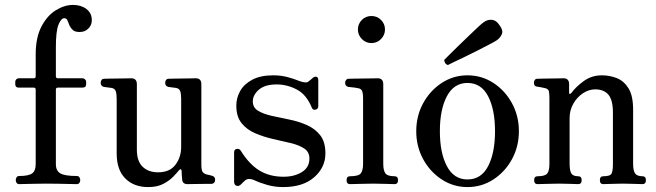

<svg xmlns="http://www.w3.org/2000/svg" viewBox="-20 -748 2664 780"><path d="M58 0Q51 0 47.5 -5Q44 -10 44 -16Q44 -23 47.5 -28Q51 -33 58 -33Q96 -33 110.5 -43.5Q125 -54 125 -81V-384Q125 -392 117 -392H56Q42 -392 42 -406V-416Q42 -421 46 -425.5Q50 -430 56 -430H117Q125 -430 125 -438V-526Q125 -596 148.5 -640.5Q172 -685 207 -706.5Q242 -728 277 -728Q309 -728 331 -711.5Q353 -695 353 -666Q353 -646 339 -632Q325 -618 304 -618Q285 -618 276.5 -625.5Q268 -633 263 -643Q258 -654 254.5 -664Q251 -674 241 -674Q228 -674 217.5 -647.5Q207 -621 207 -556V-438Q207 -430 215 -430H315Q321 -430 325.5 -425.5Q330 -421 330 -416V-406Q330 -392 315 -392H215Q207 -392 207 -384V-81Q207 -54 225.5 -43.5Q244 -33 292 -33Q299 -33 302.5 -28Q306 -23 306 -16Q306 -10 302.5 -5Q299 0 292 0Q286 0 265 -0.5Q244 -1 217.5 -1.5Q191 -2 166 -2Q132 -2 100 -1Q68 0 58 0Z M582 12Q524 12 489 -23Q454 -58 454 -125V-347Q454 -367 450 -378Q446 -389 432 -391Q424 -392 416 -393Q408 -394 402 -395Q389 -398 389 -412Q389 -418 392.5 -423Q396 -428 403 -428Q406 -428 421 -428.5Q436 -429 455.5 -429Q475 -429 491.5 -429.5Q508 -430 513 -430Q536 -430 536 -406V-140Q536 -93 559.5 -70.5Q583 -48 622 -48Q670 -48 693 -79Q716 -110 716 -151V-347Q716 -367 712 -378Q708 -389 694 -391Q686 -392 678 -393Q670 -394 664 -395Q651 -398 651 -412Q651 -418 654.5 -423Q658 -428 665 -428Q668 -428 683 -428.5Q698 -429 717.5 -429Q737 -429 753.5 -429.5Q770 -430 775 -430Q798 -430 798 -406V-81Q798 -58 802.5 -50.5Q807 -43 820 -39Q825 -38 830.5 -37Q836 -36 841 -34Q854 -31 854 -18Q854 -3 840 -1Q836 -1 815 -1Q794 -1 772 -0.5Q750 0 742 0Q720 0 720 -21Q719 -26 718.5 -36.5Q718 -47 718 -53Q716 -67 706 -55Q699 -46 683.5 -30Q668 -14 643.5 -1Q619 12 582 12Z M1130 12Q1097 12 1066.5 3.5Q1036 -5 1013 -16Q991 -26 977 -16Q973 -13 968 -8Q963 -3 959 1Q950 10 940.5 6.5Q931 3 931 -10V-129Q931 -141 941.5 -143Q952 -145 958 -136Q992 -81 1033.5 -55.5Q1075 -30 1132 -30Q1176 -30 1206.5 -49Q1237 -68 1237 -104Q1237 -131 1215.5 -145Q1194 -159 1160 -167Q1126 -175 1088.5 -183.5Q1051 -192 1017 -206.5Q983 -221 961.5 -247.5Q940 -274 940 -319Q940 -350 955.5 -378Q971 -406 1004.5 -424Q1038 -442 1090 -442Q1121 -442 1147.5 -435Q1174 -428 1196 -419Q1223 -409 1232 -416Q1236 -419 1241.5 -423.5Q1247 -428 1251 -432Q1259 -438 1266 -436Q1273 -434 1273 -422V-317Q1273 -305 1262 -302.5Q1251 -300 1247 -310Q1225 -364 1185.5 -384.5Q1146 -405 1104 -405Q1056 -405 1031.5 -383.5Q1007 -362 1007 -336Q1007 -311 1028.5 -298Q1050 -285 1083.5 -277.5Q1117 -270 1154.5 -262.5Q1192 -255 1225.5 -240.5Q1259 -226 1280.5 -199Q1302 -172 1302 -125Q1302 -68 1256.5 -28Q1211 12 1130 12Z M1402 0Q1388 0 1388 -16Q1388 -32 1402 -32Q1437 -32 1446 -44Q1455 -56 1455 -83V-347Q1455 -372 1450 -380.5Q1445 -389 1432 -390Q1425 -392 1413 -393Q1401 -394 1395 -395Q1382 -398 1382 -412Q1382 -418 1386 -423Q1390 -428 1396 -428Q1399 -428 1415.5 -428.5Q1432 -429 1453 -429Q1474 -429 1491.5 -429.5Q1509 -430 1514 -430Q1537 -430 1537 -406V-83Q1537 -56 1545.5 -44Q1554 -32 1583 -32Q1597 -32 1597 -16Q1597 0 1583 0Q1573 0 1546 -1Q1519 -2 1496 -2Q1472 -2 1442.5 -1Q1413 0 1402 0ZM1489 -573Q1466 -573 1450 -589.5Q1434 -606 1434 -628Q1434 -651 1450 -667Q1466 -683 1489 -683Q1512 -683 1528 -667Q1544 -651 1544 -628Q1544 -606 1528 -589.5Q1512 -573 1489 -573Z M1879 12Q1822 12 1774.5 -19Q1727 -50 1699 -101.5Q1671 -153 1671 -215Q1671 -277 1699 -328.5Q1727 -380 1774.5 -411Q1822 -442 1879 -442Q1937 -442 1984.5 -411Q2032 -380 2060 -328.5Q2088 -277 2088 -215Q2088 -153 2060 -101.5Q2032 -50 1984.5 -19Q1937 12 1879 12ZM1879 -19Q1935 -19 1963 -73Q1991 -127 1991 -215Q1991 -303 1963 -357Q1935 -411 1879 -411Q1824 -411 1795.5 -357Q1767 -303 1767 -215Q1767 -127 1795.5 -73Q1824 -19 1879 -19ZM1800 -484Q1793 -485 1788.5 -492Q1784 -499 1785 -505Q1788 -508 1803 -523Q1818 -538 1839.5 -559Q1861 -580 1883 -601Q1905 -622 1922.5 -638.5Q1940 -655 1947 -659Q1961 -669 1978.5 -667.5Q1996 -666 2009 -646Q2025 -625 2019 -610Q2013 -595 1999 -585Q1992 -580 1971 -569Q1950 -558 1922.5 -544Q1895 -530 1868 -517Q1841 -504 1822 -495Q1803 -486 1800 -484Z M2164 0Q2150 0 2150 -16Q2150 -32 2164 -32Q2194 -32 2203 -43Q2212 -54 2212 -82V-349Q2212 -366 2210 -376.5Q2208 -387 2194 -390Q2187 -392 2177.5 -393.5Q2168 -395 2162 -396Q2149 -397 2149 -412Q2149 -418 2152.5 -423Q2156 -428 2163 -428Q2166 -428 2180.5 -428.5Q2195 -429 2213.5 -429Q2232 -429 2248 -429.5Q2264 -430 2269 -430Q2292 -430 2292 -406V-370Q2292 -367 2294.5 -366.5Q2297 -366 2301 -370Q2320 -396 2352 -419Q2384 -442 2425 -442Q2457 -442 2486 -430.5Q2515 -419 2533.5 -389Q2552 -359 2552 -303V-84Q2552 -55 2560 -43.5Q2568 -32 2590 -32Q2604 -32 2604 -16Q2604 0 2590 0Q2580 0 2557 -1Q2534 -2 2511 -2Q2487 -2 2464.5 -1Q2442 0 2431 0Q2417 0 2417 -16Q2417 -32 2431 -32Q2459 -32 2464.5 -43Q2470 -54 2470 -82V-291Q2470 -342 2451.5 -363.5Q2433 -385 2398 -385Q2372 -385 2348 -369Q2324 -353 2309 -326.5Q2294 -300 2294 -268V-84Q2294 -55 2301 -43.5Q2308 -32 2329 -32Q2343 -32 2343 -16Q2343 0 2329 0Q2319 0 2298 -1Q2277 -2 2253 -2Q2229 -2 2201.5 -1Q2174 0 2164 0Z"/></svg>

Font: TsukuhouMincho
Style: Regular
Weight: 400
Designer: Iose
Foundry: Typographish
Version: Version 1.001; ttfautohint (v1.8.3)